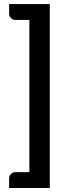

<svg xmlns="http://www.w3.org/2000/svg" viewBox="-20 -794 354 968"><path d="M231 154H26V105.5Q26 92.5 35 83.2Q44 74 58.5 74H128V-693.5H58.5Q44 -693.5 35 -702.8Q26 -712 26 -725V-773.5H231Z"/></svg>

Font: LatoLatin
Style: Bold
Weight: 700
Designer: Lukasz Dziedzic with Adam Twardoch and Botio Nikoltchev
Foundry: tyPoland Lukasz Dziedzic
Version: Version 2.015; 2015-08-06; http://www.latofonts.com/